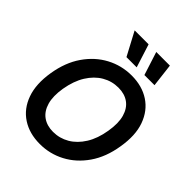

<svg xmlns="http://www.w3.org/2000/svg" viewBox="-264 -1108 1264 1264"><g transform="rotate(45 368.5 -475.5)"><path d="M329.6 9.8Q231.9 9.8 162.1 -35.9Q92.3 -81.5 61.8 -167Q31.2 -252.4 50.8 -371.6Q69.8 -487.8 126.2 -569.3Q182.6 -650.9 263.9 -694.1Q345.2 -737.3 439 -737.3Q536.1 -737.3 605.7 -691.7Q675.3 -646 706.1 -560.5Q736.8 -475.1 716.3 -355Q697.8 -239.3 641.4 -157.7Q585 -76.2 503.9 -33.2Q422.9 9.8 329.6 9.8ZM334.5 -108.4Q395.5 -108.4 447.8 -138.9Q500 -169.4 536.6 -228.3Q573.2 -287.1 586.9 -371.6Q600.6 -452.6 585 -507.8Q569.3 -563 530.3 -591.1Q491.2 -619.1 433.6 -619.1Q372.6 -619.1 320.3 -588.6Q268.1 -558.1 231.4 -499.3Q194.8 -440.4 180.2 -355Q167 -274.4 182.9 -219.5Q198.7 -164.6 238 -136.5Q277.3 -108.4 334.5 -108.4ZM328.6 -798.3 242.2 -960.9H372.1L423.8 -798.3ZM495.6 -798.3 443.4 -960.9H570.3L589.8 -798.3Z"/></g></svg>

Font: Inter Tight SemiBold
Style: Italic
Weight: 600
Italic angle: -9.39999°
Designer: Rasmus Andersson
Foundry: rsms
Version: Version 3.004